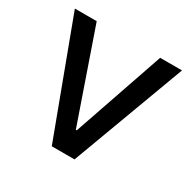

<svg xmlns="http://www.w3.org/2000/svg" viewBox="-119 -615 729 731"><g transform="rotate(30 245.5 -249.0)"><path d="M10 -498H106L244 -100H248L385 -498H481L296 0H196Z"/></g></svg>

Font: Chakra Petch Medium
Style: Regular
Weight: 500
Designer: Katatrad Aksorn Co.,Ltd.
Foundry: Cadson Demak Co.,Ltd.
Version: Version 1.000; ttfautohint (v1.6)